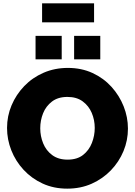

<svg xmlns="http://www.w3.org/2000/svg" viewBox="-20 -1119 805 1145"><path d="M381 6Q300 6 234 -24.5Q168 -55 120.5 -106.5Q73 -158 47.5 -222.5Q22 -287 22 -356Q22 -427 49 -491Q76 -555 124.5 -605.5Q173 -656 239.5 -685Q306 -714 385 -714Q466 -714 532 -683.5Q598 -653 645 -601Q692 -549 717.5 -484.5Q743 -420 743 -352Q743 -282 716.5 -218Q690 -154 641.5 -103.5Q593 -53 527 -23.5Q461 6 381 6ZM220 -354Q220 -307 237.5 -264Q255 -221 291.5 -194Q328 -167 383 -167Q440 -167 475.5 -195Q511 -223 528 -266.5Q545 -310 545 -356Q545 -404 527 -446Q509 -488 473 -514.5Q437 -541 382 -541Q326 -541 290 -513.5Q254 -486 237 -443.5Q220 -401 220 -354ZM192 -765V-905H348V-765ZM422 -765V-905H578V-765ZM231 -986V-1099H541V-986Z"/></svg>

Font: Raleway Black
Style: Regular
Weight: 900
Designer: Matt McInerney, Pablo Impallari, Rodrigo Fuenzalida
Foundry: Matt McInerney, Pablo Impallari, Rodrigo Fuenzalida
Version: Version 4.026